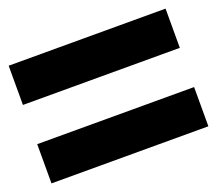

<svg xmlns="http://www.w3.org/2000/svg" viewBox="-75 -850 649 575"><g transform="rotate(-20 250.0 -562.5)"><path d="M0 -750H500V-625H0ZM0 -500H500V-375H0Z"/></g></svg>

Font: Amiga Topaz Unicode Rus
Style: Regular
Weight: 400
Designer: dMG of Trueschool and Divine Stylers
Foundry: dMG of Trueschool and Divine Stylers
Version: Version 1.1